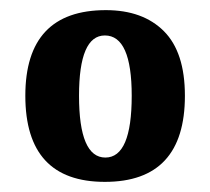

<svg xmlns="http://www.w3.org/2000/svg" viewBox="-20 -739 415 379"><path d="M187 -380Q345 -380 345 -550Q345 -636 303.5 -677.5Q262 -719 189 -719Q30 -719 30 -550Q30 -380 187 -380ZM188 -428Q136 -428 136 -550Q136 -669 187 -669Q240 -669 240 -550Q240 -428 188 -428Z"/></svg>

Font: Noto Serif ExtraCondensed Extra
Style: Regular
Weight: 800
Width: 3
Designer: Monotype Design Team
Foundry: Monotype Imaging Inc.
Version: Version 1.002